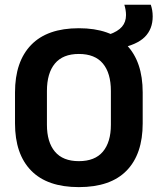

<svg xmlns="http://www.w3.org/2000/svg" viewBox="-20 -771 662 806"><path d="M311 14.5Q178.5 14.5 110.8 -54.8Q43 -124 43 -253V-383Q43 -512.5 110.8 -582.5Q178.5 -652.5 311 -652.5Q443.5 -652.5 511.2 -582.5Q579 -512.5 579 -383V-253Q579 -124 511.5 -54.8Q444 14.5 311 14.5ZM311 -94.5Q378.5 -94.5 412 -134.5Q445.5 -174.5 445.5 -247V-389Q445.5 -464 412 -504.2Q378.5 -544.5 311 -544.5Q244 -544.5 210.5 -504.2Q177 -464 177 -389V-247Q177 -174.5 210.5 -134.5Q244 -94.5 311 -94.5ZM478.5 -567.5 438 -626Q475 -639 492 -658.8Q509 -678.5 509 -708Q509 -719 507 -730.2Q505 -741.5 502 -751H613Q616.5 -741 618.8 -728.5Q621 -716 621 -702Q621 -649 587.8 -615.8Q554.5 -582.5 478.5 -567.5Z"/></svg>

Font: Anek Latin SemiBold
Style: Regular
Weight: 600
Designer: Yesha Goshar
Foundry: Ek Type
Version: Version 1.003